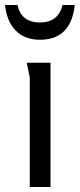

<svg xmlns="http://www.w3.org/2000/svg" viewBox="-35 -748 319 768"><path d="M264 -728H215C204 -681 173 -658 125 -658C77 -658 45 -680 35 -728H-15C-6 -646 38 -589 125 -589C215 -589 255 -644 264 -728ZM84 -438V0H167V-497H72C73 -491 84 -440 84 -438Z"/></svg>

Font: Rosario
Style: Regular
Weight: 400
Designer: Hector Gatti
Foundry: Omnibus Type
Version: Version 1.100